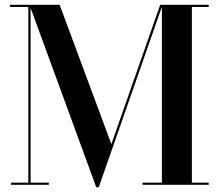

<svg xmlns="http://www.w3.org/2000/svg" viewBox="-20 -770 910 800"><path d="M26 -9V0H183.5V-9H107.5V-737L381 10H391.5L654.5 -741.5V-9H574V0H849.5V-9H779.5V-741H849.5V-750H647.5L444 -169.5L228.5 -750H21.5V-741H98V-9Z"/></svg>

Font: Bodoni* 24pt Medium
Style: Regular
Weight: 500
Version: Version 2.3